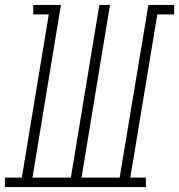

<svg xmlns="http://www.w3.org/2000/svg" viewBox="-57 -755 723 775"><path d="M-37 0V-38H31L140 -697H77V-735H189L74 -38H229L344 -735H387L272 -38H426L542 -735H646V-697H578L469 -38H532V0Z"/></svg>

Font: Iosevka Curly Slab XLtExObl
Style: Regular
Weight: 200
Width: 7
Italic angle: -9°
Monospace: yes
Designer: Belleve Invis
Foundry: Belleve Invis
Version: Version 11.0.0; ttfautohint (v1.8.3)